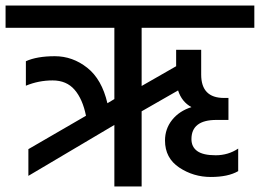

<svg xmlns="http://www.w3.org/2000/svg" viewBox="-44 -670 934 690"><path d="M465 -570V-361L589 -432V-491H679V-402Q679 -318 761 -318H777V-239H734Q644 -239 644 -170Q644 -142 665 -127Q686 -112 731 -112Q776 -112 812 -136V-55Q776 -34 713.5 -34Q651 -34 600 -68Q549 -102 549 -165Q549 -207 574.5 -239Q600 -271 644 -285Q609 -304 596 -345L465 -270V0H367V-221L58 -38V-134L265 -254Q253 -314 224 -347.5Q195 -381 145 -381Q95 -381 49 -362V-450Q89 -468 153 -468Q217 -468 269.5 -426.5Q322 -385 342 -299L367 -314V-570H-24V-650H870V-570Z"/></svg>

Font: Hind Medium
Style: Regular
Weight: 500
Designer: Manushi Parikh, Satya Rajpurohit
Foundry: Indian Type Foundry
Version: Version 1.201;PS 1.0;hotconv 1.0.78;makeotf.lib2.5.61930; tt